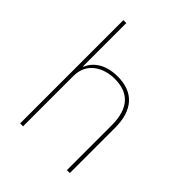

<svg xmlns="http://www.w3.org/2000/svg" viewBox="-208 -856 973 973"><g transform="rotate(45 278.0 -370.0)"><path d="M105 0H126V-362C126 -454 202 -499 285 -499C384 -499 440 -444 440 -321V0H461V-325C461 -451 400 -518 287 -518C196 -518 147 -475 129 -430H126V-740H105Z"/></g></svg>

Font: IBM Plex Devanagari Thin
Style: Regular
Weight: 100
Designer: Mike Abbink, Paul van der Laan, Pieter van Rosmalen, Erin McLaughlin
Foundry: Bold Monday
Version: Version 1.0